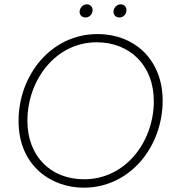

<svg xmlns="http://www.w3.org/2000/svg" viewBox="-20 -864 808 890"><path d="M368 6C584 6 734 -185 734 -398C734 -578 613 -706 431 -706C219 -706 66 -518 66 -303C66 -95 218 6 368 6ZM370 -33C213 -33 107 -142 107 -304C107 -493 238 -668 428 -668C581 -668 693 -562 693 -395C693 -207 562 -33 370 -33ZM375 -783C392 -782 408 -796 409 -814C411 -829 401 -843 384 -844C367 -845 351 -830 349 -812C348 -796 358 -784 375 -783ZM532 -783C549 -782 565 -796 566 -814C568 -829 558 -843 541 -844C524 -845 508 -830 506 -812C505 -796 515 -784 532 -783Z"/></svg>

Font: Fixel Display ExtraLight
Style: Italic
Weight: 200
Italic angle: -10°
Designer: AlfaBravo + MacPaw
Foundry: Kyrylo Tkachov, Marchela Mozhyna, Serhii Makarenko, Maria Weinstein, Zakhar Kryvoshyya
Version: Version 1.210;Glyphs 3.2 (3217)